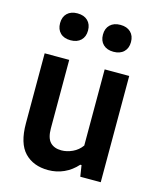

<svg xmlns="http://www.w3.org/2000/svg" viewBox="-117 -861 783 952"><g transform="rotate(15 274.5 -385.0)"><path d="M55.5 -186V-545.5H181.5V-194.5Q181.5 -144.5 202 -123.2Q222.5 -102 259.5 -102Q287.5 -102 316.2 -115.2Q345 -128.5 363.5 -154.5V-545.5H489.5V0H384.5L375.5 -57.5H369Q339.5 -24.5 301.8 -7.5Q264 9.5 221.5 9.5Q145 9.5 100.2 -37Q55.5 -83.5 55.5 -186ZM90.5 -710Q90.5 -742 109.5 -760.5Q128.5 -779 162 -779Q195.5 -779 214.8 -760.5Q234 -742 234 -710Q234 -678 214.8 -659.5Q195.5 -641 162 -641Q128.5 -641 109.5 -659.5Q90.5 -678 90.5 -710ZM310.5 -710Q310.5 -742 329.8 -760.5Q349 -779 382.5 -779Q416 -779 435.2 -760.5Q454.5 -742 454.5 -710Q454.5 -678 435.2 -659.5Q416 -641 382.5 -641Q349 -641 329.8 -659.5Q310.5 -678 310.5 -710Z"/></g></svg>

Font: Encode Sans Semi Condensed SmBd
Style: Regular
Weight: 600
Width: 4
Designer: Multiple Designers
Foundry: Impallari Type
Version: Version 2.000